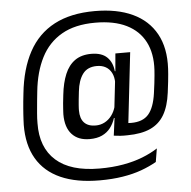

<svg xmlns="http://www.w3.org/2000/svg" viewBox="-57 -721 948 951"><g transform="rotate(-5 417.5 -246.0)"><path d="M369 -35.5Q312 -35.5 280.8 -69.8Q249.5 -104 249.5 -168.5Q249.5 -174 250 -180.5Q250.5 -187 251 -197.2Q251.5 -207.5 253 -224Q254.5 -240.5 257.5 -265Q264 -324.5 281.8 -367.2Q299.5 -410 331.8 -432.8Q364 -455.5 413 -455.5Q465 -455.5 491.5 -429.5Q518 -403.5 522 -359.5H542L518.5 -288.5Q519 -291.5 519 -294.8Q519 -298 519 -301Q519 -331 508.5 -351.5Q498 -372 479.5 -382.5Q461 -393 435.5 -393Q388.5 -393 365.2 -361.5Q342 -330 336 -275Q333 -250.5 331.5 -234.2Q330 -218 329.2 -208Q328.5 -198 328.2 -192Q328 -186 328 -182Q328 -141 347.5 -120.5Q367 -100 404.5 -100Q429 -100 449.2 -110.8Q469.5 -121.5 484 -140.8Q498.5 -160 505.5 -185.5L515.5 -129H497.5Q488.5 -101.5 472.5 -80.5Q456.5 -59.5 431 -47.5Q405.5 -35.5 369 -35.5ZM489 -42 503 -148 502 -161.5 521.5 -333 523.5 -345.5 532 -442.5 532.5 -447H606L561 -51ZM545 -99.5Q554 -99 561.2 -98.2Q568.5 -97.5 581 -97.5Q638.5 -97.5 667 -130.2Q695.5 -163 705.5 -234Q709.5 -261.5 712 -283.8Q714.5 -306 716 -322.2Q717.5 -338.5 718 -348Q723 -430 693.2 -488Q663.5 -546 601.2 -576.8Q539 -607.5 446 -607.5Q345 -607.5 278.8 -569.2Q212.5 -531 176.5 -460.5Q140.5 -390 130.5 -292.5Q128 -268.5 126 -249.2Q124 -230 122.8 -214.2Q121.5 -198.5 120.2 -185.2Q119 -172 118.5 -160.2Q118 -148.5 118 -136.5Q116 -15.5 188.8 49.2Q261.5 114 405.5 114Q469.5 114 523 104.5Q576.5 95 619.8 78Q663 61 696 39.5L685 106Q651 125.5 609 140.8Q567 156 515.5 164.2Q464 172.5 401 172.5Q286 172.5 207.2 137.5Q128.5 102.5 88.5 34Q48.5 -34.5 49.5 -134Q50 -146.5 50.5 -159.2Q51 -172 52 -186Q53 -200 54.2 -215.8Q55.5 -231.5 57.2 -249.8Q59 -268 61.5 -289.5Q74 -410.5 119.5 -494.5Q165 -578.5 246.8 -621.8Q328.5 -665 448.5 -665Q559 -665 636.2 -629Q713.5 -593 752.5 -522.5Q791.5 -452 786 -349Q785.5 -338 784.2 -322.5Q783 -307 780.5 -284.8Q778 -262.5 774 -231.5Q765.5 -164.5 740.8 -122Q716 -79.5 671.2 -59Q626.5 -38.5 556.5 -38Q538 -37.5 521.8 -38.5Q505.5 -39.5 489 -42Z"/></g></svg>

Font: Anek Gujarati Medium
Style: Regular
Weight: 400
Version: Version 1.003